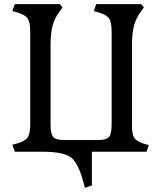

<svg xmlns="http://www.w3.org/2000/svg" viewBox="-20 -738 789 934"><path d="M183 0H52L40 -34L63 -40Q101 -51 114 -69Q127 -87 127 -133V-585Q127 -631 114 -649Q101 -667 63 -678L40 -684L52 -718H271L284 -702L271 -684Q246 -651 236 -614Q226 -577 226 -517V-133Q226 -87 238.5 -72Q251 -57 290 -57H459Q498 -57 510.5 -72Q523 -87 523 -133V-585Q523 -631 510 -649Q497 -667 459 -678L436 -684L448 -718H667L680 -702L667 -684Q642 -651 632 -614Q622 -577 622 -517V-126Q622 -83 634 -66Q646 -49 683 -38L704 -32L693 0H427V164L393 176L387 153Q361 53 323.5 26.5Q286 0 183 0Z"/></svg>

Font: Gabriela
Style: Regular
Weight: 400
Designer: Eduardo Rodriguez Tunni
Foundry: Eduardo Rodriguez Tunni
Version: Version 1.003